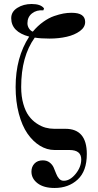

<svg xmlns="http://www.w3.org/2000/svg" viewBox="-20 -750 490 960"><path d="M138.2 -730Q184.1 -730 200.2 -708L196.8 -698.2Q163.1 -701.2 140.1 -683.1Q117.2 -665 117.2 -633.8Q117.2 -619.6 125 -607.7Q132.8 -595.7 144 -591.8Q168 -620.6 196 -640.6Q224.1 -660.6 250.5 -669.7Q276.9 -678.7 297.1 -682.4Q317.4 -686 335.9 -686H338.9Q405.8 -686 405.8 -640.1Q405.8 -613.8 379.4 -594.5Q353 -575.2 313.5 -566.2Q273.9 -557.1 228 -557.1Q182.6 -557.1 153.8 -562Q85.9 -467.8 85.9 -314.9Q85.9 -267.6 96.7 -230.2Q107.4 -192.9 124.3 -170.2Q141.1 -147.5 163.6 -132.6Q186 -117.7 207.5 -111.8Q229 -106 251 -106H307.1Q414.1 -106 414.1 20Q414.1 105.5 368.4 147.7Q322.8 189.9 252.9 189.9Q198.7 189.9 168 166.5Q137.2 143.1 137.2 107.9Q137.2 84 152.3 67.9Q167.5 51.8 193.8 51.8Q214.4 51.8 228 62.3Q241.7 72.8 248.3 87.6Q254.9 102.5 260.5 117.7Q266.1 132.8 275.4 143.3Q284.7 153.8 298.8 153.8Q330.1 153.8 358.2 119.4Q386.2 85 386.2 46.9Q386.2 0 327.1 0H252.9Q214.4 0 179.4 -21.5Q144.5 -43 117.4 -82Q90.3 -121.1 74.2 -181.6Q58.1 -242.2 58.1 -314.9Q58.1 -462.9 126 -566.9Q36.1 -590.8 36.1 -659.2Q36.1 -691.4 66.7 -710.7Q97.2 -730 138.2 -730Z"/></svg>

Font: Flanker Steampunk
Style: Bold
Weight: 700
Designer: Alexey Kryukov, Leonardo Di Lena
Foundry: Alexey Kryukov, Leonardo Di Lena
Version: 1.210